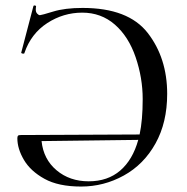

<svg xmlns="http://www.w3.org/2000/svg" viewBox="-20 -665 679 697"><path d="M481.9 -157.2 130.9 -152.8Q137.7 -86.9 185.3 -46.9Q232.9 -6.8 302 -6.8Q371.1 -6.8 416.5 -45.9Q461.9 -85 481.9 -157.2ZM586.9 -324.2Q586.9 -220.2 544.4 -144Q502 -67.9 429.4 -27.8Q356.9 12.2 274.4 12.2Q191.9 12.2 141.4 -15.9Q90.8 -43.9 66.9 -84.5Q43 -125 43 -163.1Q43 -169.9 45.4 -172.4Q47.9 -174.8 55.2 -174.8L486.8 -176.8Q498 -228.5 498 -305.4Q498 -382.3 472.4 -457.3Q446.8 -532.2 397 -575.7Q347.2 -619.1 278.6 -619.1Q210 -619.1 151.4 -581.1Q92.8 -543 68.8 -473.1Q68.8 -470.2 64.9 -470.2Q61 -470.2 58.6 -471.7Q56.2 -473.1 57.1 -474.1L101.1 -642.1Q102.1 -646 106.9 -645Q111.8 -644 110.8 -640.6Q109.9 -637.2 109.9 -629.2Q109.9 -621.1 115 -615.5Q120.1 -609.9 125 -609.9Q129.9 -609.9 172.9 -623Q215.8 -636.2 279.8 -636.2Q445.8 -636.2 516.4 -545.2Q586.9 -454.1 586.9 -324.2Z"/></svg>

Font: Cormorant-Medium
Style: Regular
Weight: 500
Designer: Christian Thalmann (Catharsis Fonts)
Version: Version 3.000